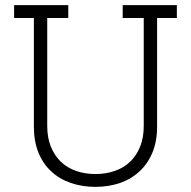

<svg xmlns="http://www.w3.org/2000/svg" viewBox="-20 -720 744 748"><path d="M523 -52Q555 -81 573.5 -125Q592 -169 592 -226V-650H669V-700H458V-650H540V-229Q540 -184 526 -149Q512 -114 487 -90Q462 -66 427 -54Q392 -42 352 -42Q311 -42 276.5 -54Q242 -66 217 -90Q192 -114 178 -149Q164 -184 164 -229V-650H246V-700H35V-650H112V-226Q112 -169 130 -125Q148 -81 180 -52Q212 -22 256.5 -7Q301 8 352 8Q403 8 447 -7Q491 -22 523 -52Z"/></svg>

Font: Josefin Slab Medium
Style: Regular
Weight: 500
Designer: Santiago Orozco
Foundry: Typemade
Version: Version 2.000